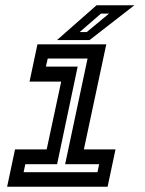

<svg xmlns="http://www.w3.org/2000/svg" viewBox="-20 -708 550 728"><path d="M7 0 37 -141.5H157L212 -398.5H92L122 -540H383L298 -141.5H418L388 0ZM69.5 -55H349.5L356 -85.5H227L312 -486H161L154 -455.5H274.5L196.5 -85.5H76ZM196 -556 346 -688H489.5L319.5 -556ZM282 -586.5H309L393.5 -656.5H363Z"/></svg>

Font: Tourney Expanded SemiBold
Style: Italic
Weight: 600
Width: 7
Italic angle: -12°
Designer: Tyler Finck
Foundry: Etcetera Type Co
Version: Version 1.010; ttfautohint (v1.8.3)